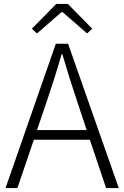

<svg xmlns="http://www.w3.org/2000/svg" viewBox="-20 -950 628 970"><path d="M167 -781 291 -889H296L420 -781L446 -805L323 -930H264L141 -805ZM8 0H68L151 -244H434L516 0H580L324 -729H262ZM167 -293 212 -425C241 -511 266 -587 291 -676H295C321 -587 345 -511 374 -425L418 -293Z"/></svg>

Font: Noto Sans SC Light
Style: Regular
Weight: 300
Designer: Ryoko NISHIZUKA 西塚涼子 (kana, bopomofo & ideographs); Paul D. Hunt (Latin, Greek & Cyrillic); Sandoll Communications 산돌커뮤니
Foundry: Adobe
Version: Version 2.004;hotconv 1.0.118;makeotfexe 2.5.65603